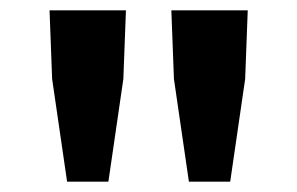

<svg xmlns="http://www.w3.org/2000/svg" viewBox="-20 -706 576 372"><path d="M110 -354 81 -553 76 -686H224L219 -553L190 -354ZM346 -354 317 -553 312 -686H460L455 -553L426 -354Z"/></svg>

Font: Font
Style: ¶
Weight: 700
Designer: Paul D. Hunt
Foundry: Adobe Systems Incorporated
Version: Version 3.000